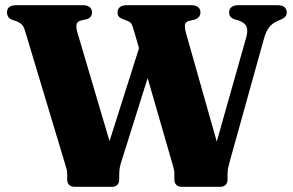

<svg xmlns="http://www.w3.org/2000/svg" viewBox="-20 -720 1129 740"><path d="M521.5 -552 587 -540 448.5 -99.5Q444.5 -87.5 442 -75.8Q439.5 -64 439.5 -48V-28.5Q439.5 -14.5 431.8 -7.2Q424 0 412 0H267Q254.5 0 246.8 -7.2Q239 -14.5 239 -28.5V-48Q239 -57.5 237.5 -64.8Q236 -72 231 -87.5L76.5 -601Q71.5 -617.5 64.8 -624.8Q58 -632 46.5 -637L26.5 -644Q16 -648 11.5 -655.5Q7 -663 7 -672.5Q7 -685.5 15.8 -692.8Q24.5 -700 43 -700H298.5Q317 -700 325.8 -692.5Q334.5 -685 334.5 -672.5Q334.5 -652.5 314.5 -646L290 -640.5Q277.5 -637 275 -625.2Q272.5 -613.5 279 -592.5L425.5 -97L363 -53ZM863 -672Q863 -685 872 -692.5Q881 -700 899 -700H1049Q1068 -700 1076.5 -692.5Q1085 -685 1085 -672Q1085 -662.5 1080.2 -656.5Q1075.5 -650.5 1062 -644.5L1046 -637.5Q1028.5 -629 1016.8 -614Q1005 -599 996.5 -568L866 -99.5Q861 -81 859 -71Q857 -61 857 -48V-28.5Q857 -14.5 849.2 -7.2Q841.5 0 829.5 0H680Q668 0 660 -7.2Q652 -14.5 652 -28.5V-48Q652 -56.5 650.8 -64.2Q649.5 -72 644.5 -88.5L496.5 -601Q490.5 -622.5 485.8 -629.2Q481 -636 472.5 -639L453 -646.5Q442 -650.5 437.5 -656.5Q433 -662.5 433 -672Q433 -685 442 -692.5Q451 -700 469 -700H716.5Q735 -700 743.8 -692.5Q752.5 -685 752.5 -672Q752.5 -662 747 -655.2Q741.5 -648.5 730 -644.5L707.5 -639Q696 -635.5 693.2 -626Q690.5 -616.5 697 -592L837.5 -96.5L781.5 -54.5L929 -576Q936 -600.5 930.5 -616Q925 -631.5 901.5 -640.5L882.5 -646Q872.5 -650 867.8 -656.2Q863 -662.5 863 -672Z"/></svg>

Font: Fraunces
Style: Bold
Weight: 700
Version: Version 1.000;[b76b70a41]